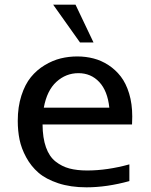

<svg xmlns="http://www.w3.org/2000/svg" viewBox="-20 -781 640 813"><path d="M376 -601.1H318.8L205.1 -761.2H299.8ZM165.5 -325.2H442.9Q435.5 -396 400.4 -433.6Q365.2 -471.2 312 -471.2Q259.3 -471.2 219 -434.6Q178.7 -397.9 165.5 -325.2ZM346.2 12.2Q278.8 12.2 226.6 -5.1Q174.3 -22.5 142.8 -49.8Q111.3 -77.1 90.8 -115Q70.3 -152.8 62.7 -190.2Q55.2 -227.5 55.2 -269Q55.2 -328.6 70.6 -376.2Q85.9 -423.8 110.8 -454.3Q135.7 -484.9 169.4 -505.1Q203.1 -525.4 237.1 -533.7Q271 -542 307.1 -542Q343.3 -542 376.2 -533.4Q409.2 -524.9 439.2 -505.4Q469.2 -485.8 491.5 -457Q513.7 -428.2 526.9 -384.8Q540 -341.3 540 -287.6Q540 -265.6 539.1 -253.9H160.2Q160.6 -196.8 174.6 -157.5Q188.5 -118.2 215.1 -97.2Q241.7 -76.2 273.9 -67.6Q306.2 -59.1 349.1 -59.1Q434.1 -59.1 527.8 -85V-14.2Q432.1 12.2 346.2 12.2Z"/></svg>

Font: Aurulent Sans Mono
Style: Regular
Weight: 400
Monospace: yes
Version: Version 2007.05.04